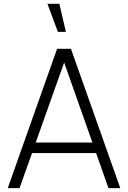

<svg xmlns="http://www.w3.org/2000/svg" viewBox="-20 -972 662 992"><path d="M286.5 -952.5H225L279 -807.5H320.5ZM601.5 0 346.5 -720H275L20 0H81L145.5 -181H476.5L540.5 0ZM311.5 -649 457.5 -235.5H164.5Z"/></svg>

Font: Hauora Light
Style: Regular
Weight: 300
Designer: Wayne Shih
Foundry: WCYS
Version: Version 1.001;hotconv 1.0.109;makeotfexe 2.5.65596